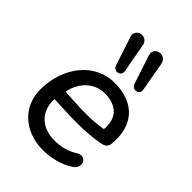

<svg xmlns="http://www.w3.org/2000/svg" viewBox="-225 -873 986 986"><g transform="rotate(45 267.5 -380.5)"><path d="M273 9C328 9 396 -7 442 -39C487 -70 457 -134 406 -103C367 -78 324 -68 279 -68C183 -68 123 -128 129 -219C248 -213 353 -207 456 -226C476 -230 495 -237 498 -262C511 -376 464 -487 306 -496C146 -505 45 -368 42 -208C39 -84 131 9 273 9ZM313 -719 364 -564C375 -532 423 -540 417 -575L389 -733C379 -793 294 -773 313 -719ZM179 -719 230 -564C241 -532 288 -540 283 -575L254 -733C245 -793 160 -773 179 -719ZM142 -286V-288C158 -362 213 -428 304 -422C393 -416 424 -361 417 -289C324 -272 237 -281 142 -286Z"/></g></svg>

Font: SN Pro Medium
Style: Italic
Weight: 400
Italic angle: -9°
Designer: Tobias Whetton
Foundry: Supernotes
Version: Version 1.001;Glyphs 3.2 (3249)